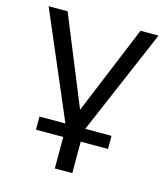

<svg xmlns="http://www.w3.org/2000/svg" viewBox="-105 -584 747 855"><g transform="rotate(15 268.5 -156.5)"><path d="M227 188.5V43.5H101.3V-16.9H230.1V4.8L13.4 -502.3H100.8L281.6 -59.7H254.3L437 -502.3H520.1L304.5 1.4L304 -16.9H433.3V43.5H307.6V188.5Z"/></g></svg>

Font: Mulish ExtraLight
Style: Regular
Weight: 200
Designer: Vernon Adams
Foundry: Vernon Adams
Version: Version 3.603